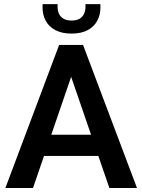

<svg xmlns="http://www.w3.org/2000/svg" viewBox="-20 -934 707 954"><path d="M144 0H6.8L273.9 -710.9H360.4L351.6 -605ZM315.4 -605 305.7 -710.9H392.6L660.6 0H523.4ZM515.6 -159.2H129.9V-264.6H515.6ZM335.4 -767.1Q288.1 -767.1 255.9 -783.9Q223.6 -800.8 207.5 -830.1Q191.4 -859.4 191.4 -897Q191.4 -900.4 191.4 -905.5Q191.4 -910.6 191.9 -913.6H266.6Q266.1 -910.6 266.1 -907.5Q266.1 -904.3 266.1 -900.9Q266.1 -881.8 272.9 -866.2Q279.8 -850.6 295.2 -841.3Q310.5 -832 335.4 -832Q360.8 -832 376 -841.3Q391.1 -850.6 397.9 -866.2Q404.8 -881.8 404.8 -900.9Q404.8 -904.3 404.8 -907.5Q404.8 -910.6 404.3 -913.6H478.5Q479 -910.6 479 -905.5Q479 -900.4 479 -897Q479 -859.4 462.9 -830.1Q446.8 -800.8 415 -783.9Q383.3 -767.1 335.4 -767.1Z"/></svg>

Font: Heebo SemiBold
Style: Regular
Weight: 600
Designer: Oded Ezer
Foundry: Ezer Type House
Version: Version 3.100